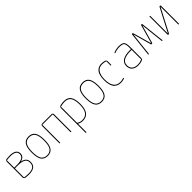

<svg xmlns="http://www.w3.org/2000/svg" viewBox="366 -2039 3769 3769"><g transform="rotate(-45 2250.0 -155.0)"><path d="M120.1 -269.5V-27.3Q120.1 -21.5 125 -21.5Q180.7 -13.7 235.8 -13.2Q291 -12.7 328.6 -24.9Q366.2 -37.1 382.3 -59.1Q398.4 -81.1 404.3 -100.6Q410.2 -120.1 410.2 -146.5Q410.2 -214.8 358.9 -245.1Q307.6 -275.4 197.3 -275.4H125Q120.1 -274.4 120.1 -269.5ZM120.1 -493.2V-299.8Q120.1 -294.9 125 -294.9H197.3Q386.7 -294.9 385.7 -406.2Q385.7 -506.8 225.6 -506.8Q175.8 -506.8 125 -499Q120.1 -499 120.1 -493.2ZM135.7 0Q121.1 -2 110.4 -13.7Q99.6 -25.4 99.6 -40V-478.5Q99.6 -493.2 109.4 -505.9Q119.1 -518.6 133.8 -521.5Q178.7 -527.3 225.6 -527.3Q313.5 -527.3 359.9 -496.1Q406.2 -464.8 406.2 -406.2Q406.2 -315.4 302.7 -288.1Q300.8 -288.1 300.8 -286.1Q300.8 -285.2 302.7 -285.2Q429.7 -259.8 429.7 -146.5Q429.7 6.8 236.3 6.8Q193.4 6.8 135.7 0Z M872.1 -450.2Q834 -509.8 750 -509.8Q666 -509.8 627.9 -450.2Q589.8 -390.6 589.8 -259.8Q589.8 -128.9 627.9 -69.3Q666 -9.8 750 -9.8Q834 -9.8 872.1 -69.3Q910.2 -128.9 910.2 -259.8Q910.2 -390.6 872.1 -450.2ZM886.2 -55.2Q842.8 9.8 750 9.8Q657.2 9.8 613.8 -55.2Q570.3 -120.1 570.3 -260.3Q570.3 -400.4 613.8 -465.3Q657.2 -530.3 750 -530.3Q842.8 -530.3 886.2 -465.3Q929.7 -400.4 929.7 -260.3Q929.7 -120.1 886.2 -55.2Z M1085 -9.8V-485.4Q1085 -500 1095.7 -509.8Q1106.4 -519.5 1121.1 -519.5H1378.9Q1393.6 -519.5 1404.3 -509.8Q1415 -500 1415 -485.4V-9.8Q1415 0 1404.8 0Q1394.5 0 1394.5 -9.8V-495.1Q1394.5 -500 1389.6 -500H1110.4Q1105.5 -500 1105.5 -495.1V-9.8Q1105.5 0 1095.2 0Q1085 0 1085 -9.8Z M1615.2 -488.3V-48.8Q1615.2 -44.9 1619.1 -42Q1663.1 -9.8 1724.6 -9.8Q1816.4 -9.8 1860.8 -70.8Q1905.3 -131.8 1905.3 -259.8Q1905.3 -390.6 1864.7 -450.2Q1824.2 -509.8 1735.4 -509.8Q1674.8 -509.8 1620.1 -494.1Q1615.2 -492.2 1615.2 -488.3ZM1594.7 210V-471.7Q1594.7 -487.3 1605 -500.5Q1615.2 -513.7 1629.9 -517.6Q1675.8 -529.3 1735.4 -530.3Q1833 -530.3 1878.9 -465.3Q1924.8 -400.4 1924.8 -259.8Q1924.8 9.8 1724.6 9.8Q1665 9.8 1619.1 -17.6Q1615.2 -19.5 1615.2 -15.6V209Q1615.2 219.7 1605 219.7Q1594.7 219.7 1594.7 210Z M2372.1 -450.2Q2334 -509.8 2250 -509.8Q2166 -509.8 2127.9 -450.2Q2089.8 -390.6 2089.8 -259.8Q2089.8 -128.9 2127.9 -69.3Q2166 -9.8 2250 -9.8Q2334 -9.8 2372.1 -69.3Q2410.2 -128.9 2410.2 -259.8Q2410.2 -390.6 2372.1 -450.2ZM2386.2 -55.2Q2342.8 9.8 2250 9.8Q2157.2 9.8 2113.8 -55.2Q2070.3 -120.1 2070.3 -260.3Q2070.3 -400.4 2113.8 -465.3Q2157.2 -530.3 2250 -530.3Q2342.8 -530.3 2386.2 -465.3Q2429.7 -400.4 2429.7 -260.3Q2429.7 -120.1 2386.2 -55.2Z M2781.2 9.8Q2743.2 9.8 2710.4 -1.5Q2677.7 -12.7 2647 -40.5Q2616.2 -68.4 2598.1 -124Q2580.1 -179.7 2580.1 -259.8Q2580.1 -324.2 2591.8 -373.5Q2603.5 -422.9 2622.1 -452.1Q2640.6 -481.4 2667.5 -499Q2694.3 -516.6 2719.2 -523.4Q2744.1 -530.3 2773.4 -530.3Q2822.3 -530.3 2861.3 -518.6Q2876 -514.6 2885.3 -501Q2894.5 -487.3 2894.5 -470.7V-379.9Q2894.5 -370.1 2884.8 -370.1Q2875 -370.1 2875 -379.9V-488.3Q2875 -493.2 2870.1 -495.1Q2828.1 -509.8 2773.4 -509.8Q2688.5 -509.8 2644 -446.3Q2599.6 -382.8 2599.6 -259.8Q2599.6 -136.7 2646 -73.2Q2692.4 -9.8 2781.2 -9.8Q2828.1 -9.8 2876 -27.3Q2879.9 -28.3 2882.3 -26.4Q2884.8 -24.4 2884.8 -19.5Q2884.8 -8.8 2876 -5.9Q2826.2 9.8 2781.2 9.8Z M3384.8 -41V-294.9Q3384.8 -299.8 3379.9 -299.8H3344.7Q3298.8 -299.8 3260.3 -293.5Q3221.7 -287.1 3185.1 -272Q3148.4 -256.8 3127 -225.6Q3105.5 -194.3 3105.5 -150.4Q3105.5 -82 3147 -45.9Q3188.5 -9.8 3264.6 -9.8Q3329.1 -9.8 3379.9 -34.2Q3384.8 -36.1 3384.8 -41ZM3379.9 -320.3Q3384.8 -320.3 3384.8 -325.2V-370.1Q3384.8 -457 3360.4 -483.4Q3335.9 -509.8 3254.9 -509.8Q3183.6 -509.8 3116.2 -483.4Q3112.3 -481.4 3108.9 -483.4Q3105.5 -485.4 3105.5 -489.3Q3105.5 -500 3116.2 -503.9Q3188.5 -530.3 3254.9 -530.3Q3343.8 -530.3 3374.5 -497.6Q3405.3 -464.8 3405.3 -370.1V-58.6Q3405.3 -20.5 3373 -7.8Q3329.1 9.8 3264.6 9.8Q3178.7 9.8 3131.8 -32.2Q3085 -74.2 3085 -150.4Q3085 -172.9 3089.8 -192.4Q3094.7 -211.9 3111.3 -236.3Q3127.9 -260.7 3155.3 -278.3Q3182.6 -295.9 3231.4 -308.1Q3280.3 -320.3 3344.7 -320.3Z M3558.6 0Q3554.7 0 3551.8 -2.9Q3548.8 -5.9 3549.8 -9.8L3604.5 -504.9Q3605.5 -510.7 3609.9 -515.1Q3614.3 -519.5 3620.1 -519.5Q3635.7 -519.5 3638.7 -505.9L3747.1 -121.1H3748H3749L3857.4 -505.9Q3861.3 -519.5 3876 -519.5Q3881.8 -519.5 3886.2 -515.1Q3890.6 -510.7 3891.6 -504.9L3946.3 -9.8Q3947.3 -5.9 3944.3 -2.9Q3941.4 0 3937.5 0Q3928.7 0 3925.8 -9.8L3874 -486.3L3873 -487.3L3872.1 -486.3L3767.6 -115.2Q3762.7 -100.6 3748 -100.1Q3733.4 -99.6 3727.5 -115.2L3624 -486.3L3623 -487.3L3622.1 -486.3L3570.3 -9.8Q3567.4 0 3558.6 0Z M4110.4 0Q4095.7 0 4094.7 -15.6V-509.8Q4094.7 -519.5 4105 -519.5Q4115.2 -519.5 4115.2 -509.8V-27.3Q4115.2 -26.4 4116.2 -26.4Q4117.2 -26.4 4117.2 -27.3L4367.2 -505.9Q4374 -519.5 4389.6 -519.5Q4404.3 -519.5 4405.3 -503.9V-9.8Q4405.3 0 4395 0Q4384.8 0 4384.8 -9.8V-493.2Q4384.8 -494.1 4383.8 -494.1Q4382.8 -494.1 4382.8 -493.2L4132.8 -13.7Q4126 0 4110.4 0Z"/></g></svg>

Font: Rounded-X Mgen+ 1mn thin
Style: Regular
Weight: 100
Designer: [Source Han Sans]
Ryoko NISHIZUKA  (kana & ideographs); Paul D. Hunt (Latin, Greek & Cyrillic); Wenlong ZHANG  (bopomofo
Version: Version 1.059.20150602